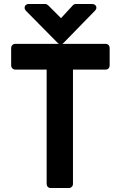

<svg xmlns="http://www.w3.org/2000/svg" viewBox="-20 -943 622 963"><path d="M510 -723Q519 -723 524.5 -717Q530 -711 530 -702V-615Q530 -606 524.5 -600Q519 -594 510 -594H346V-21Q346 -12 340 -6Q334 0 325 0H234Q225 0 219.5 -6Q214 -12 214 -21V-594H57Q48 -594 42 -600Q36 -606 36 -615V-702Q36 -711 42 -717Q48 -723 57 -723ZM441 -923Q457 -923 462 -911.5Q467 -900 456 -889L299 -728Q284 -713 269 -728L110 -889Q100 -900 105 -911.5Q110 -923 125 -923H208Q210 -923 214.5 -921Q219 -919 221 -917L286 -852L346 -917Q352 -923 360 -923Z"/></svg>

Font: Stadtwerke
Style: Bold
Weight: 700
Designer: Santiago Orozco
Foundry: Typemade
Version: Version 1.003